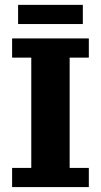

<svg xmlns="http://www.w3.org/2000/svg" viewBox="-20 -762 411 782"><path d="M53.7 -664.1V-742.2H317.4V-664.1ZM29.3 -605.5H341.8V-527.3H263.7V-78.1H341.8V0H29.3V-78.1H107.4V-527.3H29.3Z"/></svg>

Font: Orelega One
Style: Regular
Weight: 400
Version: Version 1.1 ; ttfautohint (v1.8.3)